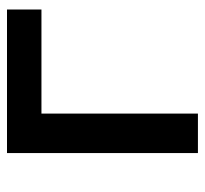

<svg xmlns="http://www.w3.org/2000/svg" viewBox="-38 -534 572 535"><g transform="rotate(-90 247.5 -266.0)"><path d="M89 0V-532H489V-436H199V0Z"/></g></svg>

Font: Argentum Sans
Style: Regular
Weight: 400
Designer: Julieta Ulanovsky, Owen Earl, Chris M. Simpson, Rasmus Andersson, Cristiano Sobral
Foundry: The Argentum Sans Project Authors
Version: Version 3.135; ttfautohint (v1.8.4.7-5d5b-dirty)